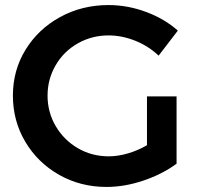

<svg xmlns="http://www.w3.org/2000/svg" viewBox="-20 -729 787 759"><path d="M561 -348H678V-82Q623 -41 548 -15.5Q473 10 401 10Q298 10 213.5 -38Q129 -86 80 -168.5Q31 -251 31 -351Q31 -451 81 -532.5Q131 -614 217.5 -661.5Q304 -709 409 -709Q484 -709 557 -682Q630 -655 683 -608L607 -509Q567 -547 514.5 -568Q462 -589 409 -589Q343 -589 287.5 -557.5Q232 -526 200 -471Q168 -416 168 -351Q168 -285 200.5 -230Q233 -175 288 -143Q343 -111 410 -111Q446 -111 485.5 -122.5Q525 -134 561 -155Z"/></svg>

Font: Montserrat Medium
Style: Regular
Weight: 500
Designer: Julieta Ulanovsky
Foundry: Julieta Ulanovsky
Version: Version 6.001